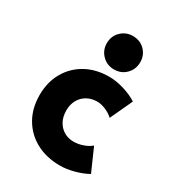

<svg xmlns="http://www.w3.org/2000/svg" viewBox="-188 -901 937 1022"><g transform="rotate(30 281.0 -390.0)"><path d="M335.9 5.9Q252.4 5.9 189 -28.3Q125.5 -62.5 90.1 -123.8Q54.7 -185.1 54.7 -265.6Q54.7 -345.2 89.4 -406Q124 -466.8 185.5 -501Q247.1 -535.2 328.1 -535.2Q372.1 -535.2 420.7 -520.3Q469.2 -505.4 502 -483.4L438.5 -346.7Q418 -365.7 390.4 -377.2Q362.8 -388.7 339.8 -388.7Q304.2 -388.7 276.9 -373.3Q249.5 -357.9 234.1 -330.1Q218.8 -302.2 218.8 -265.6Q218.8 -228.5 233.6 -200.4Q248.5 -172.4 274.7 -156.5Q300.8 -140.6 335 -140.6Q363.8 -140.6 393.1 -151.1Q422.4 -161.6 440.4 -177.7L502 -38.1Q466.8 -18.6 421.1 -6.3Q375.5 5.9 335.9 5.9ZM329.1 -581.1Q286.1 -581.1 256.3 -610.8Q226.6 -640.6 226.6 -683.6Q226.6 -727.5 256.3 -756.8Q286.1 -786.1 329.1 -786.1Q373 -786.1 402.3 -756.8Q431.6 -727.5 431.6 -683.6Q431.6 -640.6 402.3 -610.8Q373 -581.1 329.1 -581.1Z"/></g></svg>

Font: Reddit Mono Black
Style: Regular
Weight: 900
Monospace: yes
Designer: Stephen Hutchings
Foundry: Reddit
Version: Version 1.014